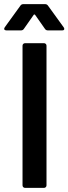

<svg xmlns="http://www.w3.org/2000/svg" viewBox="-36 -909 331 929"><path d="M73 -12V-688Q73 -693 76.5 -696.5Q80 -700 85 -700H177Q182 -700 185.5 -696.5Q189 -693 189 -688V-12Q189 -7 185.5 -3.5Q182 0 177 0H85Q80 0 76.5 -3.5Q73 -7 73 -12ZM-13 -777 63 -882Q68 -889 77 -889H182Q191 -889 196 -882L272 -777Q275 -773 275 -769Q275 -762 265 -762H195Q186 -762 181 -770L134 -837Q132 -839 130 -839Q128 -839 127 -837L80 -770Q75 -762 66 -762H-5Q-13 -762 -15 -766.5Q-17 -771 -13 -777Z"/></svg>

Font: Amber EN SemiBold
Style: Regular
Weight: 600
Designer: Jeremy Tribby
Foundry: Tribby Type
Version: Version 1.408 November 24, 2021